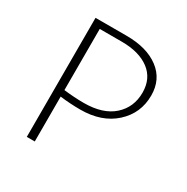

<svg xmlns="http://www.w3.org/2000/svg" viewBox="-152 -788 894 919"><g transform="rotate(30 294.5 -329.0)"><path d="M289 -658Q401 -658 467.5 -608Q534 -558 534 -469Q534 -371 462.5 -306Q391 -241 273 -241Q218 -241 161 -248V0H117V-658ZM271 -277Q377 -277 434 -328Q491 -379 491 -460Q491 -538 435 -580Q379 -622 283 -622H161V-284Q220 -277 271 -277Z"/></g></svg>

Font: EauTestInfant Light
Style: Regular
Weight: 300
Designer: Christian Thalmann (Catharsis Fonts)
Version: Version 0.001;PS 000.001;hotconv 1.0.88;makeotf.lib2.5.64775